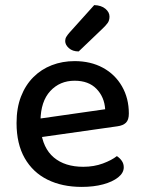

<svg xmlns="http://www.w3.org/2000/svg" viewBox="-20 -720 565 754"><path d="M110 -177 106 -250 393 -291Q390 -339 359 -371Q328 -403 273 -403Q215 -403 177.5 -362.5Q140 -322 139 -246L140 -211Q148 -138 191.5 -101.5Q235 -65 307 -65Q349 -65 384 -78Q419 -91 439 -107Q451 -99 458.5 -88Q466 -77 466 -63Q466 -41 444 -23.5Q422 -6 385 4Q348 14 301 14Q224 14 166.5 -14.5Q109 -43 77 -99Q45 -155 45 -237Q45 -296 62.5 -341Q80 -386 111 -417Q142 -448 183.5 -464Q225 -480 273 -480Q336 -480 384 -454Q432 -428 459 -381Q486 -334 486 -274Q486 -249 474.5 -238Q463 -227 441 -224ZM252 -591 350 -700Q378 -699 394 -685.5Q410 -672 410 -655Q410 -640 403 -630Q396 -620 380 -605L289 -518Q265 -518 250.5 -531Q236 -544 236 -559Q236 -568 240.5 -575.5Q245 -583 252 -591Z"/></svg>

Font: Baloo Tamma 2 Medium
Style: Regular
Weight: 500
Designer: Divya Kowshik, Shuchita Grover and Ek Type
Foundry: Ek Type
Version: Version 1.700